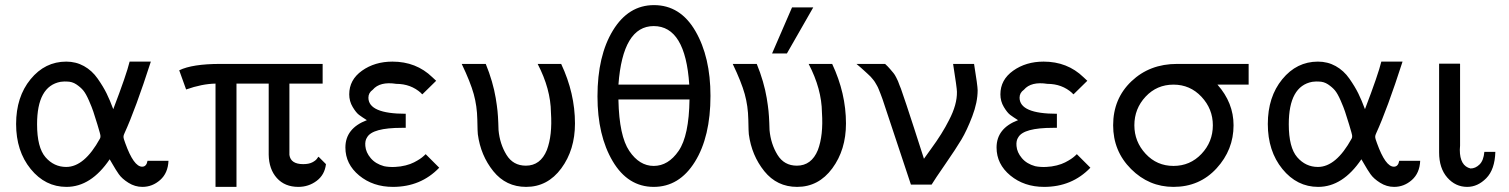

<svg xmlns="http://www.w3.org/2000/svg" viewBox="-20 -722 5902 751"><path d="M239 -481Q277 -481 308.5 -463.5Q340 -446 362 -414.5Q384 -383 397 -356.5Q410 -330 423 -295Q475 -431 487 -481H570Q510 -295 467 -201Q463 -193 463 -187Q463 -180 470 -162Q503 -70 536 -70Q553 -70 557 -93H639Q637 -45 606.5 -18Q576 9 537 9Q508 9 482.5 -7Q457 -23 444.5 -41Q432 -59 421 -78.5Q410 -98 409 -99Q336 9 240 9Q157 9 100 -61Q43 -131 43 -237Q43 -343 99.5 -412Q156 -481 239 -481ZM125 -236Q125 -145 158 -107Q191 -69 239 -69Q310 -69 371 -180Q373 -183 373 -190Q373 -196 361 -235Q350 -270 345 -285.5Q340 -301 328 -328.5Q316 -356 305.5 -368.5Q295 -381 278.5 -392Q262 -403 242 -403Q234 -404 217 -402Q125 -385 125 -236Z M681 -447Q732 -472 842 -472H1242V-395H1112V-116Q1117 -80 1166 -80Q1188 -80 1201.5 -87Q1215 -94 1220 -101.5Q1225 -109 1226 -109L1255 -80Q1250 -38 1218.5 -14.5Q1187 9 1147 9Q1094 9 1063 -25.5Q1032 -60 1031 -117V-225V-395H905V9H823V-395Q770 -394 708 -372Z M1331 -145Q1331 -220 1415 -252Q1396 -264 1384.5 -272.5Q1373 -281 1359.5 -303.5Q1346 -326 1346 -353Q1346 -410 1396 -445.5Q1446 -481 1515 -481Q1608 -481 1671 -420L1686 -406L1632 -353Q1631 -354 1629 -355.5Q1627 -357 1627 -358Q1587 -394 1530 -394Q1466 -404 1438 -371Q1421 -359 1421 -340Q1421 -277 1567 -277V-222H1552Q1437 -222 1416 -185Q1407 -172 1409 -151Q1411 -126 1430 -103.5Q1449 -81 1482 -72Q1501 -68 1525 -69Q1547 -70 1566.5 -75Q1586 -80 1599.5 -87Q1613 -94 1622 -100Q1631 -106 1637.5 -112Q1644 -118 1645 -119L1698 -66Q1626 9 1517 9Q1439 9 1385 -35.5Q1331 -80 1331 -145Z M1786 -472H1880Q1894 -438 1904 -403.5Q1914 -369 1919 -338.5Q1924 -308 1926 -288Q1928 -268 1929 -242.5Q1930 -217 1930 -213Q1935 -159 1961 -116.5Q1987 -74 2037 -74Q2094 -74 2119 -135Q2141 -193 2135 -282Q2134 -374 2083 -472H2175Q2229 -357 2229 -239Q2229 -136 2175.5 -63.5Q2122 9 2038 9Q1959 9 1909.5 -52.5Q1860 -114 1849 -197Q1848 -202 1847 -254.5Q1846 -307 1833 -354Q1820 -401 1786 -472Z M2317 -345Q2317 -504 2377.5 -603Q2438 -702 2538 -702Q2641 -702 2700 -600.5Q2759 -499 2759 -347Q2759 -187 2698 -89Q2637 9 2537 9Q2436 9 2376.5 -91.5Q2317 -192 2317 -345ZM2399 -333V-330Q2402 -190 2441.5 -131.5Q2481 -73 2537 -73Q2594 -73 2634.5 -132Q2675 -191 2677 -333ZM2399 -391H2676Q2661 -620 2537 -620Q2416 -620 2399 -391Z M3000 -513 3078 -693H3161L3058 -513ZM2846 -472H2940Q2954 -438 2964 -403.5Q2974 -369 2979 -338.5Q2984 -308 2986 -288Q2988 -268 2989 -242.5Q2990 -217 2990 -213Q2995 -159 3021 -116.5Q3047 -74 3097 -74Q3154 -74 3179 -135Q3201 -193 3195 -282Q3194 -374 3143 -472H3235Q3289 -357 3289 -239Q3289 -136 3235.5 -63.5Q3182 9 3098 9Q3019 9 2969.5 -52.5Q2920 -114 2909 -197Q2908 -202 2907 -254.5Q2906 -307 2893 -354Q2880 -401 2846 -472Z M3330 -472H3442Q3453 -462 3461.5 -452Q3470 -442 3475 -436Q3480 -430 3485.5 -419Q3491 -408 3492.5 -404.5Q3494 -401 3498.5 -388.5Q3503 -376 3504 -375Q3522 -324 3555.5 -220.5Q3589 -117 3594 -101Q3600 -110 3622 -140Q3644 -170 3661.5 -198Q3679 -226 3692 -252Q3724 -313 3723 -363Q3723 -377 3708 -472H3790Q3804 -386 3804 -369Q3804 -322 3783 -267Q3762 -212 3740.5 -176Q3719 -140 3677.5 -80Q3636 -20 3624 0H3543L3432 -334Q3428 -346 3424 -355.5Q3420 -365 3417 -373Q3414 -381 3409.5 -388.5Q3405 -396 3402.5 -400.5Q3400 -405 3394 -412Q3388 -419 3385.5 -422Q3383 -425 3374 -433Q3365 -441 3362 -444Q3359 -447 3347 -457.5Q3335 -468 3330 -472Z M3878 -145Q3878 -220 3962 -252Q3943 -264 3931.5 -272.5Q3920 -281 3906.5 -303.5Q3893 -326 3893 -353Q3893 -410 3943 -445.5Q3993 -481 4062 -481Q4155 -481 4218 -420L4233 -406L4179 -353Q4178 -354 4176 -355.5Q4174 -357 4174 -358Q4134 -394 4077 -394Q4013 -404 3985 -371Q3968 -359 3968 -340Q3968 -277 4114 -277V-222H4099Q3984 -222 3963 -185Q3954 -172 3956 -151Q3958 -126 3977 -103.5Q3996 -81 4029 -72Q4048 -68 4072 -69Q4094 -70 4113.5 -75Q4133 -80 4146.5 -87Q4160 -94 4169 -100Q4178 -106 4184.5 -112Q4191 -118 4192 -119L4245 -66Q4173 9 4064 9Q3986 9 3932 -35.5Q3878 -80 3878 -145Z M4334 -232Q4334 -336 4405.5 -404Q4477 -472 4584 -472H4864V-391H4742Q4805 -320 4805 -232Q4805 -136 4738.5 -63.5Q4672 9 4570 9Q4474 9 4404 -61Q4334 -131 4334 -232ZM4417 -232Q4417 -168 4461 -120.5Q4505 -73 4570 -73Q4635 -73 4679.5 -120Q4724 -167 4724 -232Q4724 -296 4679.5 -343.5Q4635 -391 4570 -391Q4505 -391 4461 -344Q4417 -297 4417 -232Z M5135 -481Q5173 -481 5204.5 -463.5Q5236 -446 5258 -414.5Q5280 -383 5293 -356.5Q5306 -330 5319 -295Q5371 -431 5383 -481H5466Q5406 -295 5363 -201Q5359 -193 5359 -187Q5359 -180 5366 -162Q5399 -70 5432 -70Q5449 -70 5453 -93H5535Q5533 -45 5502.5 -18Q5472 9 5433 9Q5404 9 5378.5 -7Q5353 -23 5340.5 -41Q5328 -59 5317 -78.5Q5306 -98 5305 -99Q5232 9 5136 9Q5053 9 4996 -61Q4939 -131 4939 -237Q4939 -343 4995.5 -412Q5052 -481 5135 -481ZM5021 -236Q5021 -145 5054 -107Q5087 -69 5135 -69Q5206 -69 5267 -180Q5269 -183 5269 -190Q5269 -196 5257 -235Q5246 -270 5241 -285.5Q5236 -301 5224 -328.5Q5212 -356 5201.5 -368.5Q5191 -381 5174.5 -392Q5158 -403 5138 -403Q5130 -404 5113 -402Q5021 -385 5021 -236Z M5609 -126V-473H5690L5691 -472V-152Q5691 -150 5690.5 -144.5Q5690 -139 5690 -136Q5690 -73 5732 -63Q5751 -63 5767 -78.5Q5783 -94 5786 -128H5829Q5827 -59 5793.5 -25Q5760 9 5719 9Q5673 9 5641 -27.5Q5609 -64 5609 -126Z"/></svg>

Font: Coval
Style: Light
Weight: 300
Foundry: Context Ltd
Version: Version 001.000